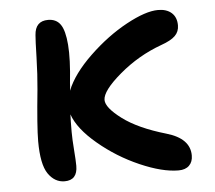

<svg xmlns="http://www.w3.org/2000/svg" viewBox="-43 -541 686 612"><g transform="rotate(-5 300.0 -235.0)"><path d="M140.1 23.9Q108.4 23.9 87.6 -6.3Q66.9 -36.6 66.9 -110.8Q66.9 -156.2 79.1 -275.9Q83.5 -321.8 85 -377.4Q86.4 -433.1 87.9 -448.2Q90.8 -493.2 131.8 -493.2Q158.2 -493.2 171.6 -473.9Q185.1 -454.6 188.7 -408.7Q192.4 -362.8 184.1 -286.1Q184.1 -277.8 182.1 -262.2Q203.1 -314.9 261 -370.4Q318.8 -425.8 381.6 -460Q444.3 -494.1 483.9 -494.1Q511.2 -494.1 527.1 -480Q543 -465.8 543 -439.9Q543 -419.9 529.5 -406.5Q516.1 -393.1 483.9 -381.8Q410.2 -355 349.6 -303.7Q289.1 -252.4 289.1 -223.1Q289.1 -198.7 338.1 -161.9Q387.2 -125 476.1 -99.1Q550.8 -77.6 550.8 -22.9Q550.8 -2.4 538.8 9.3Q526.9 21 504.9 21Q453.1 21 382.1 -10Q311 -41 252 -90.6Q192.9 -140.1 176.8 -187Q175.8 -168 175.8 -130.9Q175.8 -107.9 178.5 -73.2Q181.2 -38.6 181.2 -22Q181.2 23.9 140.1 23.9Z"/></g></svg>

Font: Shantell Sans Bouncy
Style: Regular
Weight: 500
Designer: Stephen Nixon, Anya Danilova, Shantell Martin
Foundry: Arrow Type
Version: Version 1.006;[9816181b4]